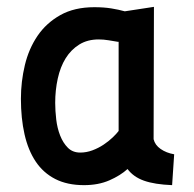

<svg xmlns="http://www.w3.org/2000/svg" viewBox="-20 -530 565 560"><path d="M428 -124Q432 -107 448.5 -95.5Q465 -84 488 -80L482 10Q431 8 400 -3Q369 -14 352 -37Q331 -18 299 -4Q267 10 225 10Q176 10 141 -8Q106 -26 84 -59Q62 -92 51.5 -138.5Q41 -185 41 -242Q41 -292 52.5 -340Q64 -388 89.5 -425.5Q115 -463 156 -486Q197 -509 255 -509Q283 -509 304.5 -505.5Q326 -502 344 -497L429 -510ZM214 -85Q232 -85 249.5 -91.5Q267 -98 282 -108Q297 -118 308.5 -129Q320 -140 326 -148V-408H324Q312 -410 297 -412.5Q282 -415 268 -415Q235 -415 211 -400Q187 -385 171.5 -360Q156 -335 148.5 -301Q141 -267 141 -230Q141 -207 144 -181.5Q147 -156 155.5 -134.5Q164 -113 178 -99Q192 -85 214 -85Z"/></svg>

Font: Panefresco 750wt
Style: Regular
Weight: 750
Foundry: Campivisivi & Chank Co
Version: Version 1.000